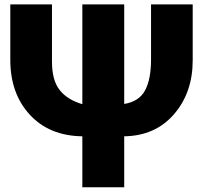

<svg xmlns="http://www.w3.org/2000/svg" viewBox="-20 -792 892 846"><path d="M25.4 -528.3V-772.5H209V-520.5Q209 -438.5 242.7 -395.5Q276.4 -352.5 342.8 -333V-772.5H527.3V-334Q592.8 -344.7 619.1 -393.6Q645.5 -442.4 645.5 -530.3V-772.5H829.1V-526.4Q829.1 -383.8 746.6 -288.6Q664.1 -193.4 527.3 -191.4V33.2H342.8V-191.4Q197.3 -193.4 111.3 -286.6Q25.4 -379.9 25.4 -528.3Z"/></svg>

Font: GenEi M Gothic v2 Heavy
Style: Regular
Weight: 800
Version: Version 2.0